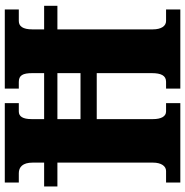

<svg xmlns="http://www.w3.org/2000/svg" viewBox="-6 -748 754 781"><g transform="rotate(-90 370.5 -357.0)"><path d="M19 0H342V-58H308C288 -58 277 -78 277 -111V-340H464V-116C464 -78 454 -58 429 -58H401V0H723V-58H676C656 -58 642 -77 642 -112V-500H738V-554H642V-602C642 -641 655 -657 676 -657H723V-714H401V-657H428C455 -657 464 -641 464 -602V-554H277V-605C277 -641 288 -657 308 -657H342V-714H19V-657H57C82 -657 100 -641 100 -601V-554H3V-500H100V-111C100 -78 86 -58 66 -58H19ZM277 -406V-500H464V-406Z"/></g></svg>

Font: Noto Serif Sinhala Condensed Black
Style: Regular
Weight: 900
Width: 3
Designer: Jelle Bosma - Monotype Design Team
Foundry: Monotype Imaging Inc.
Version: Version 2.007